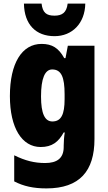

<svg xmlns="http://www.w3.org/2000/svg" viewBox="-20 -807 600 1067"><path d="M454 -787H356C350 -736 324 -720 283 -720C237 -720 217 -737 211 -787H113C115 -670 180 -606 283 -606C381 -606 452 -677 454 -787ZM211 -563C102 -563 35 -456 35 -273C35 -96 102 10 206 10C269 10 305 -18 334 -71H340C336 -49 334 -17 334 3V10C334 73 296 99 231 99C171 99 120 86 59 56V201C111 228 166 240 238 240C423 240 505 143 505 -34V-553H357L344 -484H337C306 -540 270 -563 211 -563ZM270 -421C321 -421 339 -378 339 -283V-256C339 -171 320 -132 271 -132C229 -132 208 -176 208 -271C208 -372 230 -421 270 -421Z"/></svg>

Font: Noto Sans Hebrew Condensed Black
Style: Regular
Weight: 900
Width: 3
Designer: Monotype Design Team
Foundry: Monotype Imaging Inc.
Version: Version 2.004